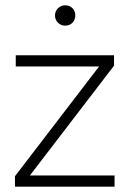

<svg xmlns="http://www.w3.org/2000/svg" viewBox="-20 -699 489 719"><path d="M36 0V-39L351 -450H39V-492H407V-453L92 -42H409V0ZM224 -603Q208 -603 197 -614Q186 -625 186 -641Q186 -657 197 -668Q208 -679 224 -679Q241 -679 251.5 -668Q262 -657 262 -641Q262 -625 251.5 -614Q241 -603 224 -603Z"/></svg>

Font: Red Hat Display
Style: Regular
Weight: 300
Designer: Pentagram, MCKL
Foundry: Pentagram, MCKL
Version: Version 1.023